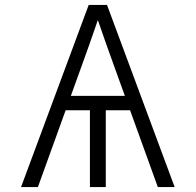

<svg xmlns="http://www.w3.org/2000/svg" viewBox="-20 -755 790 775"><path d="M65 0 338 -735H412L685 0H617L505 -310H407V0H343V-310H245L133 0ZM266 -368H484L440 -490Q423 -536 407 -582Q391 -628 375 -674Q359 -628 343 -582Q327 -536 310 -490Z"/></svg>

Font: Iosevka Aile Custom Light
Style: Regular
Weight: 300
Designer: Belleve Invis
Foundry: Belleve Invis
Version: Version 17.0.2; ttfautohint (v1.8.3)